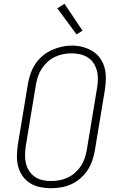

<svg xmlns="http://www.w3.org/2000/svg" viewBox="-20 -987 640 1015"><path d="M248 8Q219 8 191 2Q163 -4 139.5 -18.5Q116 -33 100 -55.5Q84 -78 76.5 -105Q69 -132 69.5 -161.5Q70 -191 74 -220L128 -546Q133 -573 142 -599Q151 -625 167 -649Q183 -673 205.5 -692Q228 -711 254 -722.5Q280 -734 306.5 -740Q333 -746 361 -746Q389 -746 417.5 -738.5Q446 -731 469.5 -716.5Q493 -702 509 -679.5Q525 -657 532.5 -630Q540 -603 539.5 -573.5Q539 -544 535 -515L481 -189Q476 -162 467 -136Q458 -110 442 -86Q426 -62 403.5 -43Q381 -24 355.5 -12.5Q330 -1 302.5 3.5Q275 8 248 8ZM249 -30Q272 -30 294 -34Q316 -38 337.5 -48Q359 -58 377 -74Q395 -90 408 -110Q421 -130 428 -151.5Q435 -173 439 -195L493 -521Q497 -544 497.5 -567.5Q498 -591 492.5 -612.5Q487 -634 475 -652.5Q463 -671 444.5 -683Q426 -695 403.5 -700Q381 -705 357 -705Q335 -705 313 -700.5Q291 -696 270 -686Q249 -676 231.5 -660Q214 -644 201 -624.5Q188 -605 181 -583.5Q174 -562 170 -540L116 -214Q113 -191 112.5 -168Q112 -145 117 -123.5Q122 -102 134 -83.5Q146 -65 164 -52.5Q182 -40 204 -35Q226 -30 249 -30ZM385 -805 283 -943 321 -967 416 -825Z"/></svg>

Font: Iosevka Etoile XLtObl
Style: Regular
Weight: 200
Italic angle: -9°
Designer: Belleve Invis
Foundry: Belleve Invis
Version: Version 15.5.2; ttfautohint (v1.8.4)